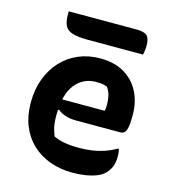

<svg xmlns="http://www.w3.org/2000/svg" viewBox="-111 -822 822 927"><g transform="rotate(15 300.0 -359.0)"><path d="M325 -553Q395 -553 444 -524.5Q493 -496 519.5 -445.5Q546 -395 546 -329V-324Q546 -286 541.5 -266Q537 -246 529 -239.5Q521 -233 511 -233H287Q258 -233 234 -241Q210 -249 196 -262L175 -252L179 -314H410Q412 -321 412.5 -329.5Q413 -338 413 -345Q413 -369 408 -390.5Q403 -412 390 -429Q378 -434 367 -436Q356 -438 335 -438Q270 -438 230 -387.5Q190 -337 190 -234V-229Q190 -209 192 -192Q194 -175 198.5 -160Q203 -145 208 -132Q232 -120 262.5 -114.5Q293 -109 337 -109Q370 -109 401 -113.5Q432 -118 461.5 -128Q491 -138 518 -154H524Q526 -145 527 -136Q528 -127 528 -118Q528 -87 519.5 -66Q511 -45 495 -29Q479 -13 454 -3.5Q429 6 399 10.5Q369 15 336 15Q274 15 222.5 -4Q171 -23 133.5 -58.5Q96 -94 75.5 -144.5Q55 -195 55 -258V-263Q55 -327 75 -380Q95 -433 131 -472Q167 -511 216.5 -532Q266 -553 325 -553ZM118 -733H458Q496 -733 510 -719Q524 -705 524 -670Q524 -662 523 -653.5Q522 -645 521 -637.5Q520 -630 518 -624H246Q193 -624 165.5 -632.5Q138 -641 128 -661.5Q118 -682 118 -716Q118 -719 118 -722.5Q118 -726 118 -728.5Q118 -731 118 -733Z"/></g></svg>

Font: Recursive Casual
Style: Bold
Weight: 700
Version: Version 1.085